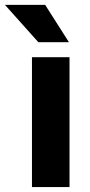

<svg xmlns="http://www.w3.org/2000/svg" viewBox="-67 -761 366 781"><path d="M215.8 -528.3V0H63V-528.3ZM116.7 -741.2 213.4 -589.4H88.9L-46.9 -741.2Z"/></svg>

Font: Vazirmatn UI ExtraBold
Style: Regular
Weight: 800
Designer: Saber Rastikerdar
Foundry: Saber Rastikerdar
Version: Version 33.003